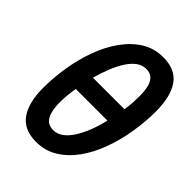

<svg xmlns="http://www.w3.org/2000/svg" viewBox="-226 -887 1013 1013"><g transform="rotate(45 281.0 -380.5)"><path d="M228 15Q137 15 95 -44.5Q53 -104 53 -213Q53 -290 66 -370Q79 -450 105.5 -522.5Q132 -595 172.5 -652Q213 -709 266.5 -742.5Q320 -776 387 -776Q479 -776 520.5 -716.5Q562 -657 562 -546Q562 -469 549 -389.5Q536 -310 509.5 -237Q483 -164 442.5 -107.5Q402 -51 348.5 -18Q295 15 228 15ZM248 -93Q278 -93 303.5 -112Q329 -131 350 -164.5Q371 -198 387.5 -240.5Q404 -283 415 -331H179Q174 -301 171.5 -274Q169 -247 169 -219Q169 -183 176.5 -154Q184 -125 201 -109Q218 -93 248 -93ZM201 -437H436Q441 -467 442.5 -493Q444 -519 444 -541Q444 -578 437.5 -607Q431 -636 414 -652.5Q397 -669 367 -669Q338 -669 313 -650.5Q288 -632 267.5 -599.5Q247 -567 230 -525Q213 -483 201 -437Z"/></g></svg>

Font: Ubuntu Sans Mono SemiBold
Style: Italic
Weight: 600
Italic angle: -13.5°
Monospace: yes
Designer: Dalton Maag Ltd
Foundry: Dalton Maag Ltd
Version: Version 1.006